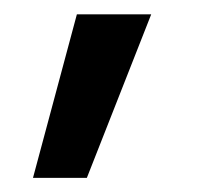

<svg xmlns="http://www.w3.org/2000/svg" viewBox="-20 -110 290 273"><path d="M26.9 142.9 89.3 -89.6H195L103.5 142.9Z"/></svg>

Font: Red Hat Display VF
Style: Regular
Weight: 300
Designer: Pentagram, MCKL
Foundry: Pentagram, MCKL
Version: Version 1.023